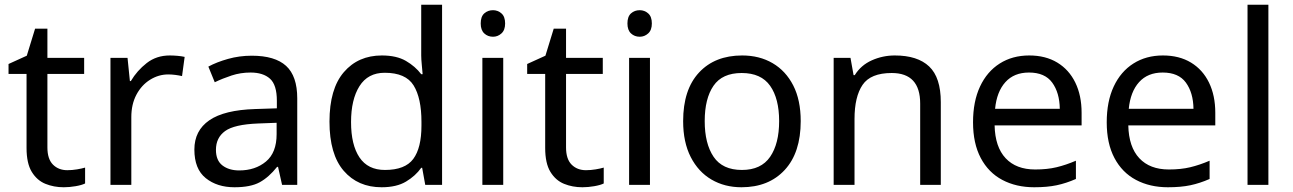

<svg xmlns="http://www.w3.org/2000/svg" viewBox="-20 -780 5456 810"><path d="M264 -62Q284 -62 305 -65.5Q326 -69 339 -73V-6Q325 1 299 5.5Q273 10 249 10Q207 10 171.5 -4.5Q136 -19 114 -55Q92 -91 92 -156V-468H16V-510L93 -545L128 -659H180V-536H335V-468H180V-158Q180 -109 203.5 -85.5Q227 -62 264 -62Z M696 -546Q711 -546 728.5 -544.5Q746 -543 759 -540L748 -459Q735 -462 719.5 -464Q704 -466 690 -466Q649 -466 613 -443.5Q577 -421 555.5 -380.5Q534 -340 534 -286V0H446V-536H518L528 -438H532Q558 -482 599 -514Q640 -546 696 -546Z M1042 -545Q1140 -545 1187 -502Q1234 -459 1234 -365V0H1170L1153 -76H1149Q1114 -32 1075.5 -11Q1037 10 969 10Q896 10 848 -28.5Q800 -67 800 -149Q800 -229 863 -272.5Q926 -316 1057 -320L1148 -323V-355Q1148 -422 1119 -448Q1090 -474 1037 -474Q995 -474 957 -461.5Q919 -449 886 -433L859 -499Q894 -518 942 -531.5Q990 -545 1042 -545ZM1068 -259Q968 -255 929.5 -227Q891 -199 891 -148Q891 -103 918.5 -82Q946 -61 989 -61Q1057 -61 1102 -98.5Q1147 -136 1147 -214V-262Z M1590 10Q1490 10 1430 -59.5Q1370 -129 1370 -267Q1370 -405 1430.5 -475.5Q1491 -546 1591 -546Q1653 -546 1692.5 -523Q1732 -500 1757 -467H1763Q1762 -480 1759.5 -505.5Q1757 -531 1757 -546V-760H1845V0H1774L1761 -72H1757Q1733 -38 1693 -14Q1653 10 1590 10ZM1604 -63Q1689 -63 1723.5 -109.5Q1758 -156 1758 -250V-266Q1758 -366 1725 -419.5Q1692 -473 1603 -473Q1532 -473 1496.5 -416.5Q1461 -360 1461 -265Q1461 -169 1496.5 -116Q1532 -63 1604 -63Z M2060 -737Q2080 -737 2095.5 -723.5Q2111 -710 2111 -681Q2111 -653 2095.5 -639Q2080 -625 2060 -625Q2038 -625 2023 -639Q2008 -653 2008 -681Q2008 -710 2023 -723.5Q2038 -737 2060 -737ZM2103 -536V0H2015V-536Z M2452 -62Q2472 -62 2493 -65.5Q2514 -69 2527 -73V-6Q2513 1 2487 5.5Q2461 10 2437 10Q2395 10 2359.5 -4.5Q2324 -19 2302 -55Q2280 -91 2280 -156V-468H2204V-510L2281 -545L2316 -659H2368V-536H2523V-468H2368V-158Q2368 -109 2391.5 -85.5Q2415 -62 2452 -62Z M2679 -737Q2699 -737 2714.5 -723.5Q2730 -710 2730 -681Q2730 -653 2714.5 -639Q2699 -625 2679 -625Q2657 -625 2642 -639Q2627 -653 2627 -681Q2627 -710 2642 -723.5Q2657 -737 2679 -737ZM2722 -536V0H2634V-536Z M3358 -269Q3358 -136 3290.5 -63Q3223 10 3108 10Q3037 10 2981.5 -22.5Q2926 -55 2894 -117.5Q2862 -180 2862 -269Q2862 -402 2929 -474Q2996 -546 3111 -546Q3184 -546 3239.5 -513.5Q3295 -481 3326.5 -419.5Q3358 -358 3358 -269ZM2953 -269Q2953 -174 2990.5 -118.5Q3028 -63 3110 -63Q3191 -63 3229 -118.5Q3267 -174 3267 -269Q3267 -364 3229 -418Q3191 -472 3109 -472Q3027 -472 2990 -418Q2953 -364 2953 -269Z M3755 -546Q3851 -546 3900 -499.5Q3949 -453 3949 -349V0H3862V-343Q3862 -472 3742 -472Q3653 -472 3619 -422Q3585 -372 3585 -278V0H3497V-536H3568L3581 -463H3586Q3612 -505 3658 -525.5Q3704 -546 3755 -546Z M4322 -546Q4391 -546 4440.5 -516Q4490 -486 4516.5 -431.5Q4543 -377 4543 -304V-251H4176Q4178 -160 4222.5 -112.5Q4267 -65 4347 -65Q4398 -65 4437.5 -74.5Q4477 -84 4519 -102V-25Q4478 -7 4438 1.5Q4398 10 4343 10Q4267 10 4208.5 -21Q4150 -52 4117.5 -113.5Q4085 -175 4085 -264Q4085 -352 4114.5 -415Q4144 -478 4197.5 -512Q4251 -546 4322 -546ZM4321 -474Q4258 -474 4221.5 -433.5Q4185 -393 4178 -321H4451Q4450 -389 4419 -431.5Q4388 -474 4321 -474Z M4886 -546Q4955 -546 5004.5 -516Q5054 -486 5080.5 -431.5Q5107 -377 5107 -304V-251H4740Q4742 -160 4786.5 -112.5Q4831 -65 4911 -65Q4962 -65 5001.5 -74.5Q5041 -84 5083 -102V-25Q5042 -7 5002 1.5Q4962 10 4907 10Q4831 10 4772.5 -21Q4714 -52 4681.5 -113.5Q4649 -175 4649 -264Q4649 -352 4678.5 -415Q4708 -478 4761.5 -512Q4815 -546 4886 -546ZM4885 -474Q4822 -474 4785.5 -433.5Q4749 -393 4742 -321H5015Q5014 -389 4983 -431.5Q4952 -474 4885 -474Z M5331 0H5243V-760H5331Z"/></svg>

Font: Noto Sans Living
Style: Regular
Weight: 400
Designer: Monotype Design Team
Foundry: Monotype Imaging Inc.
Version: Version 2.013; ttfautohint (v1.8.4.7-5d5b)